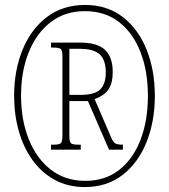

<svg xmlns="http://www.w3.org/2000/svg" viewBox="-20 -745 682 775"><path d="M322 10Q254 10 201 -19Q148 -48 111.5 -98.5Q75 -149 56 -215.5Q37 -282 37 -358Q37 -461 71 -544Q105 -627 169 -676Q233 -725 323 -725Q413 -725 476 -676Q539 -627 572 -544Q605 -461 605 -358Q605 -255 571.5 -171.5Q538 -88 475 -39Q412 10 322 10ZM325 -15Q405 -15 461.5 -59.5Q518 -104 547.5 -181.5Q577 -259 577 -358Q577 -458 547 -535Q517 -612 460.5 -656Q404 -700 323 -700Q242 -700 184.5 -655.5Q127 -611 96 -534Q65 -457 65 -359Q65 -260 96.5 -182Q128 -104 186 -59.5Q244 -15 325 -15ZM186 -141V-161H195Q219 -161 225.5 -167Q232 -173 232 -196V-518Q232 -541 225.5 -547Q219 -553 195 -553H186V-573H305Q373 -573 404 -543.5Q435 -514 435 -455Q435 -416 423.5 -394Q412 -372 395.5 -361.5Q379 -351 362 -345L430 -187Q437 -171 445.5 -166Q454 -161 476 -161V-141H420L335 -337H260V-196Q260 -173 266.5 -167Q273 -161 296 -161H306V-141ZM304 -362Q364 -362 385.5 -385Q407 -408 407 -452Q407 -502 383 -525Q359 -548 302 -548H260V-362Z"/></svg>

Font: Noto Serif Tamil ExtraCondensed Thin
Style: Regular
Weight: 100
Width: 2
Designer: Indian Type Foundry, Tom Grace, and the Monotype Design Team
Foundry: Monotype Imaging Inc.
Version: Version 2.004; ttfautohint (v1.8.4.7-5d5b)